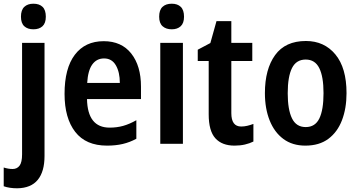

<svg xmlns="http://www.w3.org/2000/svg" viewBox="-54 -775 1929 1035"><path d="M59 -685Q59 -721 77 -738Q95 -755 126 -755Q158 -755 175.5 -738Q193 -721 193 -685Q193 -650 175 -633.5Q157 -617 126 -617Q95 -617 77 -633.5Q59 -650 59 -685ZM39 240Q-3 240 -34 229V128Q-9 136 14 136Q38 136 51.5 118Q65 100 65 57V-544H186V66Q186 150 149.5 194.5Q113 239 39 240Z M505 -553Q601 -553 653.5 -486.5Q706 -420 706 -308V-241H415Q418 -87 537 -87Q576 -87 610 -96.5Q644 -106 681 -127V-27Q646 -8 608 1Q570 10 523 10Q409 10 351.5 -64Q294 -138 294 -269Q294 -407 349.5 -480Q405 -553 505 -553ZM507 -460Q467 -460 443.5 -427.5Q420 -395 416 -328H592Q592 -386 570.5 -423Q549 -460 507 -460Z M872 -755Q903 -755 920.5 -738Q938 -721 938 -685Q938 -650 920 -633.5Q902 -617 872 -617Q841 -617 822.5 -633.5Q804 -650 804 -685Q804 -721 822 -738Q840 -755 872 -755ZM932 -544V0H810V-544Z M1246 -93Q1263 -93 1279.5 -97Q1296 -101 1312 -107V-12Q1292 -2 1266.5 4Q1241 10 1210 10Q1143 10 1107 -29.5Q1071 -69 1071 -159V-446H1012V-507L1080 -543L1113 -661H1193V-544H1306V-446H1193V-165Q1193 -93 1246 -93Z M1814 -273Q1814 -191 1789.5 -127Q1765 -63 1716 -26.5Q1667 10 1592 10Q1522 10 1473.5 -26Q1425 -62 1399.5 -126Q1374 -190 1374 -273Q1374 -402 1429 -478Q1484 -554 1595 -554Q1694 -554 1754 -481.5Q1814 -409 1814 -273ZM1497 -272Q1497 -184 1520 -137Q1543 -90 1594 -90Q1645 -90 1667.5 -136.5Q1690 -183 1690 -273Q1690 -362 1667 -408Q1644 -454 1594 -454Q1543 -454 1520 -408Q1497 -362 1497 -272Z"/></svg>

Font: Noto Sans Bengali Condensed SemiBold
Style: Regular
Weight: 600
Width: 3
Designer: Joana Ranito - Universal Thirst; Jelle Bosma - Monotype Design Team
Foundry: Universal Thirst ehf.
Version: Version 3.000; ttfautohint (v1.8.4.7-5d5b)